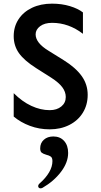

<svg xmlns="http://www.w3.org/2000/svg" viewBox="-20 -698 555 1051"><path d="M175 -510Q175 -463 246 -420L328 -369Q394 -328 427 -282Q460 -236 460 -179Q460 -124 433.5 -81Q407 -38 359.5 -14Q312 10 252 10Q195 10 144 -9Q93 -28 55 -60V-188Q101 -142 151.5 -118.5Q202 -95 252 -95Q291 -95 315.5 -115Q340 -135 340 -167Q340 -195 321 -220.5Q302 -246 260 -273L178 -325Q112 -367 83.5 -407.5Q55 -448 55 -500Q55 -552 81.5 -592.5Q108 -633 155.5 -655.5Q203 -678 265 -678Q318 -678 362.5 -664.5Q407 -651 434 -630V-513Q356 -573 265 -573Q224 -573 199.5 -554.5Q175 -536 175 -510ZM353 139Q353 191 314 242.5Q275 294 213 330Q207 333 202 333Q196 333 192.5 329.5Q189 326 189 321Q189 313 197 306Q231 276 249 245Q267 214 267 184Q267 166 258.5 159.5Q250 153 233 149Q216 144 208 137.5Q200 131 200 114Q200 85 220 67Q240 49 272 49Q309 49 331 73.5Q353 98 353 139Z"/></svg>

Font: Madhuban Medium
Style: Regular
Weight: 500
Designer: jaikishan Patel
Foundry: MagicType
Version: Version 1.000